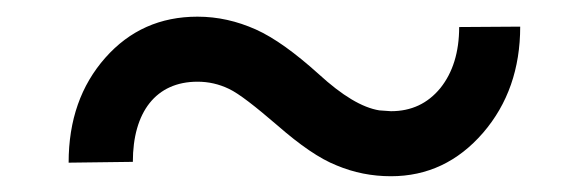

<svg xmlns="http://www.w3.org/2000/svg" viewBox="-20 -412 720 235"><path d="M542 -378.9C542 -348.1 534.2 -323.2 519 -304.2C503.4 -285.2 483.4 -275.9 458.5 -275.9L444.3 -276.9C423.3 -280.3 398.9 -294.9 370.1 -321.3C341.3 -347.2 315.9 -365.7 293 -376C270 -386.2 246.6 -391.6 221.7 -391.6C176.3 -391.6 138.7 -375 108.9 -341.3C79.1 -307.6 64 -265.1 64 -212.9L142.6 -213.9C142.6 -274.9 170.9 -312 221.7 -312C235.4 -312 248 -309.1 260.3 -303.2C272.5 -297.4 292 -282.2 319.8 -258.3C347.2 -234.4 371.1 -217.8 392.1 -209.5C413.1 -200.7 435.1 -196.3 458.5 -196.3C502.9 -196.3 540.5 -213.9 571.3 -249.5C601.6 -284.7 616.7 -328.1 616.7 -379.4Z"/></svg>

Font: Shabnam
Style: Regular
Weight: 400
Foundry: DejaVu fonts team - Redesigned by Saber Rastikerdar - Based on Vazir font
Version: Version 5.0.1